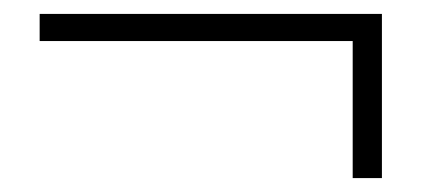

<svg xmlns="http://www.w3.org/2000/svg" viewBox="-20 -438 611 276"><path d="M529 -418V-182H487V-379H37V-418Z"/></svg>

Font: Source Han Serif SC ExtraLight
Style: Regular
Weight: 250
Designer: Ryoko NISHIZUKA  (kana & ideographs); Frank Grießhammer (Latin, Greek & Cyrillic); Wenlong ZHANG  (bopomofo); Sandoll Co
Foundry: Adobe Systems Incorporated
Version: Version 1.001 October 20, 2017